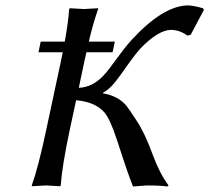

<svg xmlns="http://www.w3.org/2000/svg" viewBox="-20 -678 766 702"><path d="M258.3 -311.5 234.4 -200.2Q207 -70.8 202.1 0L199.2 2.9Q197.3 2.9 148.9 0Q148.9 0 96.2 2.9V0Q120.6 -68.8 148.4 -200.2L200.7 -444.8Q207.5 -478.5 209.5 -486.8H120.6L128.9 -525.9H216.8Q229.5 -595.7 232.9 -645L235.8 -647.9Q237.8 -647.9 286.1 -645Q286.1 -645 338.9 -647.9V-645Q321.8 -598.1 304.7 -525.9H399.9L391.6 -486.8H295.9Q291 -464.4 286.6 -444.8L268.1 -356.9Q323.2 -358.9 367.7 -412.1Q378.4 -424.8 400.4 -455.1Q436.5 -504.9 460 -530.8Q576.2 -657.2 667 -658.2Q688.5 -657.7 721.7 -647.9L725.6 -642.1L677.2 -550.8L664.6 -547.9Q638.2 -568.4 604 -568.8Q558.6 -567.4 494.6 -502Q474.1 -480.5 422.4 -406.2Q383.8 -351.6 357.4 -339.8L356.4 -336.9Q412.6 -327.1 442.4 -291Q452.1 -278.8 479.5 -236.8Q510.3 -190.4 539.1 -110.4Q563.5 -44.4 596.2 0L592.3 3.9Q566.9 0 516.1 0Q509.8 0 466.3 3.9Q447.8 -41.5 409.7 -160.2Q408.2 -165 406.7 -168.9Q382.3 -243.7 360.8 -268.1Q326.7 -305.7 258.3 -311.5Z"/></svg>

Font: Linux Biolinum Capitals O
Style: Italic Samll Caps
Weight: 400
Italic angle: -12°
Designer: Philipp H. Poll
Foundry: Philipp H. Poll
Version: Version 0.6.2